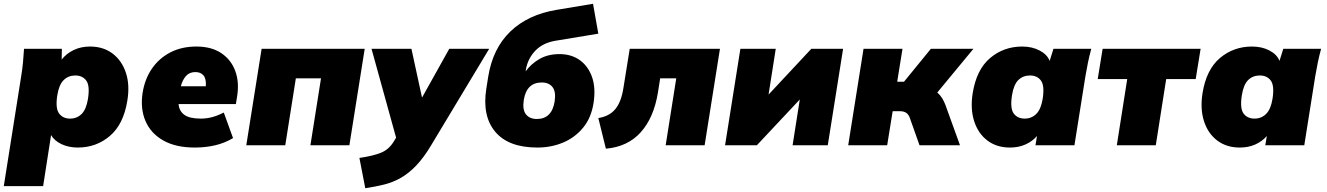

<svg xmlns="http://www.w3.org/2000/svg" viewBox="-36 -768 7013 1015"><path d="M-16 216 76 -365Q82 -401 85.5 -437.5Q89 -474 91 -510H291L290 -453Q314 -484 352.5 -503Q391 -522 440 -522Q510 -522 559 -485Q608 -448 629.5 -383.5Q651 -319 637 -235Q617 -111 545 -49.5Q473 12 375 12Q327 12 289 -6Q251 -24 234 -54L192 216ZM334 -141Q371 -141 395.5 -165.5Q420 -190 429 -245Q440 -315 420 -342Q400 -369 362 -369Q326 -369 301 -345Q276 -321 267 -265Q256 -195 276.5 -168Q297 -141 334 -141Z M994 12Q893 12 827 -25.5Q761 -63 733 -128.5Q705 -194 718 -278Q730 -352 768 -406.5Q806 -461 865.5 -491.5Q925 -522 1002 -522Q1082 -522 1134 -487Q1186 -452 1208 -392Q1230 -332 1217 -255L1211 -218H908Q911 -181 938.5 -161Q966 -141 1025 -141Q1056 -141 1084.5 -148.5Q1113 -156 1147 -173L1196 -38Q1153 -12 1102 0Q1051 12 994 12ZM997 -387Q965 -387 946.5 -365.5Q928 -344 920 -312H1052Q1055 -351 1040 -369Q1025 -387 997 -387Z M1266 0 1347 -510H1892L1811 0H1605L1661 -354H1528L1472 0Z M1895 227 1864 67Q1938 56 1979 39Q2020 22 2045 -19L2058 -40L1928 -510H2139L2195 -252L2339 -510H2550L2242 2Q2203 67 2163.5 108Q2124 149 2082.5 172.5Q2041 196 1995 207.5Q1949 219 1895 227Z M2805 12Q2652 12 2582 -71.5Q2512 -155 2535 -300L2545 -363Q2569 -512 2662 -601.5Q2755 -691 2907 -716L3099 -748L3127 -590L2903 -553Q2834 -542 2794 -500Q2754 -458 2744 -400L2743 -391Q2772 -431 2816.5 -456.5Q2861 -482 2922 -482Q2984 -482 3028.5 -450.5Q3073 -419 3093.5 -361.5Q3114 -304 3102 -225Q3090 -146 3047 -93.5Q3004 -41 2941 -14.5Q2878 12 2805 12ZM2802 -139Q2881 -139 2896 -231Q2904 -283 2885 -307.5Q2866 -332 2828 -332Q2748 -332 2733 -240Q2725 -188 2744.5 -163.5Q2764 -139 2802 -139Z M3167 18 3127 -144Q3186 -153 3217.5 -192Q3249 -231 3260 -305L3293 -510H3770L3689 0H3483L3539 -354H3454L3442 -278Q3420 -145 3351 -68.5Q3282 8 3167 18Z M3797 0 3878 -510H4065L4027 -268L4253 -510H4421L4340 0H4154L4192 -242L3965 0Z M4448 0 4529 -510H4735L4707 -336H4743L4885 -510H5110L4919 -279Q4934 -266 4944.5 -249Q4955 -232 4962 -213L5039 0H4825L4774 -144Q4767 -164 4754 -172Q4741 -180 4724 -180H4683L4654 0Z M5303 12Q5233 12 5184 -25Q5135 -62 5114 -127Q5093 -192 5106 -275Q5126 -400 5198 -461Q5270 -522 5368 -522Q5420 -522 5460 -501Q5500 -480 5513 -446L5533 -510H5733Q5723 -474 5715.5 -437.5Q5708 -401 5702 -365L5644 0H5438L5446 -49Q5422 -21 5385.5 -4.5Q5349 12 5303 12ZM5381 -141Q5417 -141 5442 -165.5Q5467 -190 5476 -245Q5487 -315 5467 -342Q5447 -369 5409 -369Q5372 -369 5347.5 -345Q5323 -321 5314 -265Q5303 -195 5323 -168Q5343 -141 5381 -141Z M5868 0 5923 -350H5767L5793 -510H6311L6285 -350H6129L6074 0Z M6518 12Q6448 12 6399 -25Q6350 -62 6329 -127Q6308 -192 6321 -275Q6341 -400 6413 -461Q6485 -522 6583 -522Q6635 -522 6675 -501Q6715 -480 6728 -446L6748 -510H6948Q6938 -474 6930.5 -437.5Q6923 -401 6917 -365L6859 0H6653L6661 -49Q6637 -21 6600.5 -4.5Q6564 12 6518 12ZM6596 -141Q6632 -141 6657 -165.5Q6682 -190 6691 -245Q6702 -315 6682 -342Q6662 -369 6624 -369Q6587 -369 6562.5 -345Q6538 -321 6529 -265Q6518 -195 6538 -168Q6558 -141 6596 -141Z"/></svg>

Font: Mulish ExtraBlack
Style: Italic
Weight: 1000
Italic angle: -9°
Designer: Vernon Adams
Foundry: Vernon Adams
Version: Version 3.603; ttfautohint (v1.8.3)